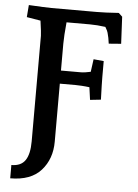

<svg xmlns="http://www.w3.org/2000/svg" viewBox="-60 -756 713 993"><g transform="rotate(5 296.5 -259.5)"><path d="M125 -9V-557Q125 -572 116 -635L44 -647L49 -710Q139 -705 167 -705H402Q444 -705 516 -710L535 -692L542 -552L478 -547Q474 -579 467 -603Q466 -610 453 -632Q409 -638 372 -638H251Q244 -566 244 -527V-387H346Q367 -387 398 -394L407 -460L460 -455V-372Q460 -342 463 -255L407 -249L398 -314Q356 -319 326 -319H244V-18Q244 72 191 131.5Q138 191 31 191V122Q81 122 103 89.5Q125 57 125 -9Z"/></g></svg>

Font: Andada Pro
Style: Bold
Weight: 700
Designer: Carolina Giovagnoli
Foundry: Huerta Tipografica
Version: Version 3.005; ttfautohint (v1.8.4)